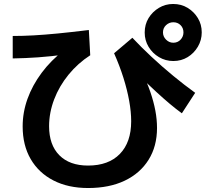

<svg xmlns="http://www.w3.org/2000/svg" viewBox="-20 -875 1040 966"><path d="M423 71Q323 71 249 33Q175 -5 134.5 -74.5Q94 -144 94 -239Q94 -310 118.5 -378Q143 -446 189.5 -508.5Q236 -571 303 -623L318 -602Q236 -591 171.5 -586.5Q107 -582 44 -581V-694Q95 -694 149 -697Q203 -700 270 -706.5Q337 -713 427 -724L434 -597Q372 -557 325 -499.5Q278 -442 252.5 -375Q227 -308 227 -240Q227 -146 278.5 -94Q330 -42 423 -42Q526 -42 583 -100.5Q640 -159 640 -265Q640 -312 630 -367.5Q620 -423 601 -483.5Q582 -544 554 -607L646 -685Q690 -638 742.5 -589Q795 -540 851.5 -493.5Q908 -447 962 -408L895 -305Q866 -326 835 -352Q804 -378 766.5 -412.5Q729 -447 682 -493L693 -515Q719 -463 736 -413.5Q753 -364 761.5 -319Q770 -274 770 -231Q770 -139 727.5 -71Q685 -3 607.5 34Q530 71 423 71ZM852 -568Q813 -568 780 -587.5Q747 -607 727.5 -639.5Q708 -672 708 -711Q708 -752 727.5 -784Q747 -816 779.5 -835.5Q812 -855 851 -855Q892 -855 924 -835.5Q956 -816 975.5 -784Q995 -752 995 -712Q995 -673 975.5 -640Q956 -607 924 -587.5Q892 -568 852 -568ZM852 -660Q874 -660 888.5 -675.5Q903 -691 903 -712Q903 -734 888.5 -748.5Q874 -763 852 -763Q831 -763 815.5 -748.5Q800 -734 800 -712Q800 -691 815.5 -675.5Q831 -660 852 -660Z"/></svg>

Font: M PLUS 2
Style: Bold
Weight: 700
Designer: Coji Morishita
Foundry: UNDERFOREST DESIGN
Version: Version 1.001